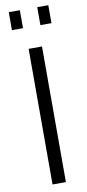

<svg xmlns="http://www.w3.org/2000/svg" viewBox="-101 -952 451 990"><g transform="rotate(-10 125.0 -457.0)"><path d="M90 0V-710H160V0ZM22 -820V-914H80V-820ZM171 -820V-914H229V-820Z"/></g></svg>

Font: Boldmen
Style: Regular
Weight: 400
Designer: Matt McInerney, Pablo Impallari, Rodrigo Fuenzalida
Foundry: LIVING CONCEPT
Version: Version 1.000